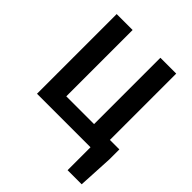

<svg xmlns="http://www.w3.org/2000/svg" viewBox="-255 -894 1261 1261"><g transform="rotate(45 375.5 -263.5)"><path d="M644 -124H732V-32L719 213H588V0H91V-740H239V-124H497V-740H644Z"/></g></svg>

Font: Source Han Sans CN Bold
Style: Bold
Weight: 700
Designer: Ryoko NISHIZUKA 西塚涼子 (kana & ideographs); Paul D. Hunt (Latin, Greek & Cyrillic); Wenlong ZHANG 张文龙 (bopomofo); Sandoll 
Foundry: Adobe Systems Incorporated
Version: Version 1.00;May 30, 2023;FontCreator 11.5.0.2422 32-bit